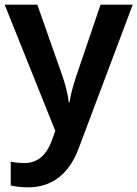

<svg xmlns="http://www.w3.org/2000/svg" viewBox="-20 -563 589 823"><path d="M0 -543 217 -2 202 40C182 94 147 136 85 136C62 136 40 133 26 130V232C44 236 68 240 101 240C205 240 278 180 318 71L549 -543H411L307 -237C294 -198 283 -159 278 -124H275C270 -162 261 -198 248 -236L140 -543Z"/></svg>

Font: Noto Sans Balinese SemiBold
Style: Regular
Weight: 600
Designer: Aditya Bayu, David Williams
Foundry: David Williams
Version: Version 2.005